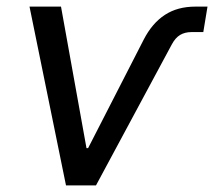

<svg xmlns="http://www.w3.org/2000/svg" viewBox="-20 -561 648 581"><path d="M179.7 0 69.3 -541H164.6L241.7 -112.8H246.6L415 -441.4Q440.4 -490.7 478.8 -515.9Q517.1 -541 571.3 -541H607.9L595.2 -463.9H559.1Q539.6 -463.9 525.1 -455.3Q510.7 -446.8 500 -426.8L270.5 0Z"/></svg>

Font: Inter 17pt
Style: Italic
Weight: 400
Italic angle: -9.3988°
Version: Version 4.001;git-66647c0bb